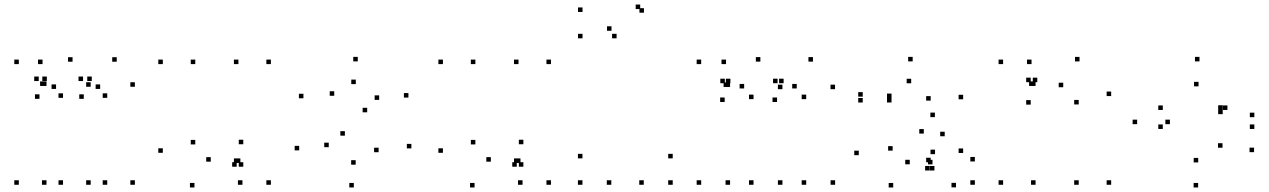

<svg xmlns="http://www.w3.org/2000/svg" viewBox="-20 -808 5620 850"><path d="M177.5 -427.5V-447.5H157.5V-427.5ZM168.3 -524.2V-544.2H148.3V-524.2ZM63.3 -524.2V-544.2H43.3V-524.2ZM63.3 10V-10H43.3V10ZM185.8 10V-10H165.8V10ZM185.8 -427.5V-447.5H165.8V-427.5ZM381.4 -423.9V-443.9H361.4V-423.9ZM301.2 -534.8V-554.8H281.2V-534.8ZM187.3 -449.2V-469.2H167.3V-449.2ZM151.5 -449.2V-469.2H131.5V-449.2ZM154.8 -370.4V-390.4H134.8V-370.4ZM228.2 -414.3V-434.3H208.2V-414.3ZM259 -374.8V-394.8H239V-374.8ZM259 10V-10H239V10ZM381.4 10V-10H361.4V10ZM577.1 -423.9V-443.9H557.1V-423.9ZM496.8 -534.8V-554.8H476.8V-534.8ZM386.3 -449.2V-469.2H366.3V-449.2ZM347.6 -449.2V-469.2H327.6V-449.2ZM350.9 -370.4V-390.4H330.9V-370.4ZM423.4 -414.3V-434.3H403.4V-414.3ZM454.7 -374.8V-394.8H434.7V-374.8ZM454.7 10V-10H434.7V10ZM577.1 10V-10H557.1V10Z M1044.2 -86.7V-106.7H1024.2V-86.7ZM1053.3 10V-10H1033.3V10ZM1179.2 10V-10H1159.2V10ZM1179.2 -524.2V-544.2H1159.2V-524.2ZM1035.5 -524.2V-544.2H1015.5V-524.2ZM1035.5 -86.7V-106.7H1015.5V-86.7ZM700.8 -131.5V-151.5H680.8V-131.5ZM840.9 21.9V1.9H820.9V21.9ZM1027.8 -69.9V-89.9H1007.8V-69.9ZM1057 -69.9V-89.9H1037V-69.9ZM1057 -169.4V-189.4H1037V-169.4ZM913 -92.3V-112.3H893V-92.3ZM844.5 -168.6V-188.6H824.5V-168.6ZM844.5 -524.2V-544.2H824.5V-524.2ZM700.8 -524.2V-544.2H680.8V-524.2Z M1323.3 -372.9V-392.9H1303.3V-372.9ZM1506.8 -207.4V-227.4H1486.8V-207.4ZM1656.2 -134.1V-154.1H1636.2V-134.1ZM1554.6 -78.9V-98.9H1534.6V-78.9ZM1435.4 -156.4V-176.4H1415.4V-156.4ZM1304.5 -142.3V-162.3H1284.5V-142.3ZM1546.4 21.9V1.9H1526.4V21.9ZM1801.2 -151V-171H1781.2V-151ZM1605.5 -310.8V-330.8H1585.5V-310.8ZM1459.7 -384V-404H1439.7V-384ZM1555.1 -435.6V-455.6H1535.1V-435.6ZM1658.6 -365.8V-385.8H1638.6V-365.8ZM1788.1 -376V-396H1768.1V-376ZM1563.9 -536.2V-556.2H1543.9V-536.2Z M2284.2 -86.7V-106.7H2264.2V-86.7ZM2293.3 10V-10H2273.3V10ZM2419.2 10V-10H2399.2V10ZM2419.2 -524.2V-544.2H2399.2V-524.2ZM2275.5 -524.2V-544.2H2255.5V-524.2ZM2275.5 -86.7V-106.7H2255.5V-86.7ZM1940.8 -131.5V-151.5H1920.8V-131.5ZM2080.9 21.9V1.9H2060.9V21.9ZM2267.8 -69.9V-89.9H2247.8V-69.9ZM2297 -69.9V-89.9H2277V-69.9ZM2297 -169.4V-189.4H2277V-169.4ZM2153 -92.3V-112.3H2133V-92.3ZM2084.5 -168.6V-188.6H2064.5V-168.6ZM2084.5 -524.2V-544.2H2064.5V-524.2ZM1940.8 -524.2V-544.2H1920.8V-524.2Z M2958.2 10V-10H2938.2V10ZM2958.2 -106.9V-126.9H2938.2V-106.9ZM2558.5 -106.9V-126.9H2538.5V-106.9ZM2558.5 10V-10H2538.5V10ZM2830.8 -751.8V-771.8H2810.8V-751.8ZM2814.2 -767.9V-787.9H2794.2V-767.9ZM2558.9 -755V-775H2538.9V-755ZM2558.9 -638.3V-658.3H2538.9V-638.3ZM2709.7 -638.3V-658.3H2689.7V-638.3ZM2687.2 -671.7V-691.7H2667.2V-671.7ZM2686.3 10V-10H2666.3V10ZM2830 10V-10H2810V10Z M3203.4 -423V-443H3183.4V-423ZM3194.2 -524.2V-544.2H3174.2V-524.2ZM3084.2 -524.2V-544.2H3064.2V-524.2ZM3084.2 10V-10H3064.2V10ZM3212.1 10V-10H3192.1V10ZM3212.1 -423V-443H3192.1V-423ZM3443.8 -413.2V-433.2H3423.8V-413.2ZM3346.2 -535.2V-555.2H3326.2V-535.2ZM3213.5 -439.6V-459.6H3193.5V-439.6ZM3188.9 -439.6V-459.6H3168.9V-439.6ZM3188.2 -356.4V-376.4H3168.2V-356.4ZM3274.4 -416.4V-436.4H3254.4V-416.4ZM3315.9 -369.1V-389.1H3295.9V-369.1ZM3315.9 10V-10H3295.9V10ZM3443.9 10V-10H3423.9V10ZM3676.8 -413.2V-433.2H3656.8V-413.2ZM3579 -535.2V-555.2H3559V-535.2ZM3449.1 -439.6V-459.6H3429.1V-439.6ZM3422.4 -439.6V-459.6H3402.4V-439.6ZM3420 -356.4V-376.4H3400V-356.4ZM3507.2 -416.4V-436.4H3487.2V-416.4ZM3549.1 -369.1V-389.1H3529.1V-369.1ZM3549.1 10V-10H3529.1V10ZM3677.1 10V-10H3657.1V10Z M3799.4 -380.1V-400.1H3779.4V-380.1ZM3799.4 -354.2V-374.2H3779.4V-354.2ZM3926.8 -354.2V-374.2H3906.8V-354.2ZM3926.9 -373.7V-393.7H3906.9V-373.7ZM4013.9 -439.3V-459.3H3993.9V-439.3ZM4100.2 -362.5V-382.5H4080.2V-362.5ZM4100.2 -89.7V-109.7H4080.2V-89.7ZM4108.2 -80.3V-100.3H4088.2V-80.3ZM4212.3 21.5V1.5H4192.3V21.5ZM4295.8 10V-10H4275.8V10ZM4295.8 -93.2V-113.2H4275.8V-93.2ZM4243.9 -130.8V-150.8H4223.9V-130.8ZM4243.9 -368.4V-388.4H4223.9V-368.4ZM4020.5 -536.2V-556.2H4000.5V-536.2ZM4118.8 -289.5V-309.5H4098.8V-289.5ZM3781.9 -121V-141H3761.9V-121ZM3934.3 22V2H3914.3V22ZM4095.6 -53.2V-73.2H4075.6V-53.2ZM4116.8 -53.2V-73.2H4096.8V-53.2ZM4119.5 -125.5V-145.5H4099.5V-125.5ZM4007.6 -80.6V-100.6H3987.6V-80.6ZM3931.8 -141.1V-161.1H3911.8V-141.1ZM4069.7 -216.6V-236.6H4049.7V-216.6ZM4162.3 -204.8V-224.8H4142.3V-204.8Z M4555.8 -427.5V-447.5H4535.8V-427.5ZM4546.7 -524.2V-544.2H4526.7V-524.2ZM4420.8 -524.2V-544.2H4400.8V-524.2ZM4420.8 10V-10H4400.8V10ZM4564.5 10V-10H4544.5V10ZM4564.5 -427.5V-447.5H4544.5V-427.5ZM4899.2 -382.7V-402.7H4879.2V-382.7ZM4759.1 -536.1V-556.1H4739.1V-536.1ZM4572.2 -444.2V-464.2H4552.2V-444.2ZM4543 -444.2V-464.2H4523V-444.2ZM4543 -344.8V-364.8H4523V-344.8ZM4687 -421.8V-441.8H4667V-421.8ZM4755.5 -345.6V-365.6H4735.5V-345.6ZM4755.5 10V-10H4735.5V10ZM4899.2 10V-10H4879.2V10Z M5284.2 22V2H5264.2V22ZM5531.8 -134.4V-154.4H5511.8V-134.4ZM5392.2 -154V-174H5372.2V-154ZM5284.6 -88.9V-108.9H5264.6V-88.9ZM5159.2 -258.3V-278.3H5139.2V-258.3ZM5286.1 -425.7V-445.7H5266.1V-425.7ZM5393 -322V-342H5373V-322ZM5393 -302.6V-322.6H5373V-302.6ZM5413.9 -321.2V-341.2H5393.9V-321.2ZM5127.8 -321.2V-341.2H5107.8V-321.2ZM5127.8 -237.1V-257.1H5107.8V-237.1ZM5533.1 -237.1V-257.1H5513.1V-237.1ZM5533.1 -289.2V-309.2H5513.1V-289.2ZM5290.2 -536.2V-556.2H5270.2V-536.2ZM5014.2 -258.3V-278.3H4994.2V-258.3Z"/></svg>

Font: Monaspace Neon Dots Var
Style: Regular
Weight: 400
Designer: Riley Cran and the Lettermatic Team
Version: Version 1.100 (Monaspace Neon Dots)